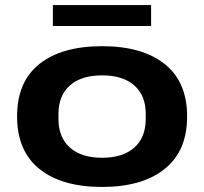

<svg xmlns="http://www.w3.org/2000/svg" viewBox="-20 -720 800 752"><path d="M187 -618.2V-700.2H571.8V-618.2ZM379.9 12.2Q222.2 12.2 134.5 -58.1Q46.9 -128.4 46.9 -264.2Q46.9 -399.9 134.5 -469.5Q222.2 -539.1 379.9 -539.1Q537.1 -539.1 625 -469.2Q712.9 -399.4 712.9 -264.2Q712.9 -128.4 624.8 -58.1Q536.6 12.2 379.9 12.2ZM550.8 -253.9V-273.9Q550.8 -345.7 506.1 -385.3Q461.4 -424.8 379.9 -424.8Q298.3 -424.8 253.7 -385.3Q209 -345.7 209 -273.9V-253.9Q209 -182.1 253.7 -142.1Q298.3 -102.1 379.9 -102.1Q461.4 -102.1 506.1 -142.1Q550.8 -182.1 550.8 -253.9Z"/></svg>

Font: Archivo Expanded
Style: Bold
Weight: 700
Width: 7
Designer: Hector Gatti
Foundry: Omnibus-Type
Version: Version 2.001